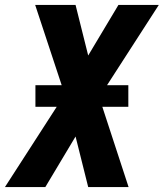

<svg xmlns="http://www.w3.org/2000/svg" viewBox="-26 -755 661 775"><path d="M-6 0 203 -324H117V-411H223L116 -735H279L330 -531L452 -735H615L406 -411H492V-324H387L493 0H330L279 -204L157 0Z"/></svg>

Font: Iosevka SS04 Hv Ex Obl
Style: Regular
Weight: 900
Width: 7
Italic angle: -9°
Monospace: yes
Designer: Belleve Invis
Foundry: Belleve Invis
Version: Version 19.0.0; ttfautohint (v1.8.4)